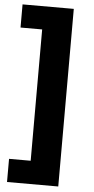

<svg xmlns="http://www.w3.org/2000/svg" viewBox="-62 -778 492 1008"><g transform="rotate(5 184.0 -274.0)"><path d="M15 194V72H129V-620H15V-742H285V194Z"/></g></svg>

Font: mBank
Style: Bold
Weight: 700
Designer: Julieta Ulanovsky
Foundry: Julieta Ulanovsky
Version: Version 7.200